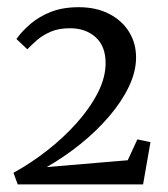

<svg xmlns="http://www.w3.org/2000/svg" viewBox="-20 -922 454 520"><path d="M16.5 -454Q63 -479.5 107.5 -514.2Q152 -549 187.8 -589Q223.5 -629 244.8 -670.5Q266 -712 266 -751Q266 -797 239 -821.2Q212 -845.5 169.5 -845.5Q139 -845.5 117.5 -836.2Q96 -827 80.8 -813.8Q65.5 -800.5 54 -788.5L24.5 -816.5Q39.5 -837.5 62.5 -857.2Q85.5 -877 117.8 -889.8Q150 -902.5 193 -902.5Q240.5 -902.5 275.5 -884.5Q310.5 -866.5 329.5 -835.8Q348.5 -805 348.5 -766.5Q348.5 -728 329 -687.2Q309.5 -646.5 275.5 -606.8Q241.5 -567 198 -532Q154.5 -497 106.5 -469.5L326 -488L352 -544.5L387.5 -537L367.5 -422.5H28Z"/></svg>

Font: Merriweather 48pt Light
Style: Regular
Weight: 300
Version: Version 2.100